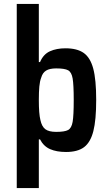

<svg xmlns="http://www.w3.org/2000/svg" viewBox="-20 -763 556 974"><path d="M65 -743H177V-448H183Q200 -488 233.5 -503Q267 -518 312 -518Q371 -518 404.5 -494.5Q438 -471 453 -415Q468 -359 468 -256Q468 -154 453.5 -97.5Q439 -41 406.5 -16.5Q374 8 315 8Q267 8 234 -6.5Q201 -21 183 -56H177V191H65ZM354 -255Q354 -333 348.5 -365Q343 -397 325.5 -406.5Q308 -416 265 -416Q232 -416 214 -405Q196 -394 189 -369Q182 -351 179.5 -324Q177 -297 177 -255Q177 -186 185 -154Q192 -121 210 -107.5Q228 -94 265 -94Q308 -94 325.5 -103.5Q343 -113 348.5 -145Q354 -177 354 -255Z"/></svg>

Font: Saira Semi Condensed Medium
Style: Regular
Weight: 500
Width: 4
Designer: Hector Gatti with collaboration of the Omnibus-Type team
Foundry: Omnibus-Type
Version: Version 1.001; ttfautohint (v1.8)